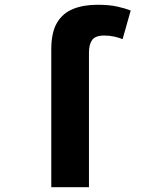

<svg xmlns="http://www.w3.org/2000/svg" viewBox="-20 -785 640 805"><path d="M195 -578Q195 -649 219 -689.5Q243 -730 286.5 -747.5Q330 -765 389 -765Q438 -765 471.5 -757.5Q505 -750 528 -741L494 -621Q476 -628 457 -632Q438 -636 417 -636Q380 -636 366.5 -617.5Q353 -599 353 -565V0H195Z"/></svg>

Font: Noto Sans Mono ExtraBold
Style: Regular
Weight: 800
Designer: Monotype Design Team
Foundry: Monotype Imaging Inc.
Version: Version 2.014